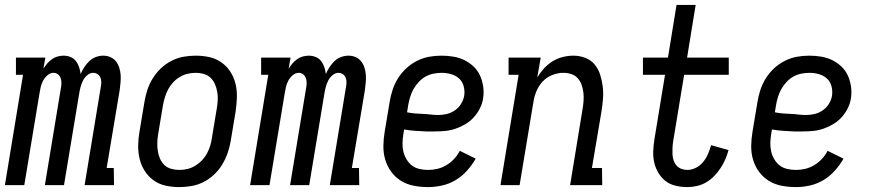

<svg xmlns="http://www.w3.org/2000/svg" viewBox="-28 -755 3548 783"><path d="M-8 0 66 -450H37V-520H157L149 -475Q156 -486 164.5 -496Q173 -506 183.5 -513.5Q194 -521 206.5 -524.5Q219 -528 231 -528Q246 -528 259.5 -522.5Q273 -517 281.5 -506Q290 -495 294.5 -481.5Q299 -468 301 -453Q307 -468 316 -481.5Q325 -495 336.5 -506Q348 -517 363 -522.5Q378 -528 393 -528Q409 -528 422.5 -522Q436 -516 445 -504.5Q454 -493 458.5 -478.5Q463 -464 464 -449Q465 -434 463.5 -418.5Q462 -403 460 -387L407 -70H436L437 0H317L383 -400Q385 -410 385 -420Q385 -430 381.5 -438.5Q378 -447 370 -452.5Q362 -458 352 -458Q339 -458 327.5 -448Q316 -438 310 -425.5Q304 -413 300.5 -400Q297 -387 295 -374L233 0H155L221 -400Q223 -410 222.5 -420Q222 -430 218.5 -438.5Q215 -447 207.5 -452.5Q200 -458 190 -458Q177 -458 165.5 -448Q154 -438 147.5 -425.5Q141 -413 138 -400Q135 -387 133 -374L71 0Z M703 8Q674 8 647 2Q620 -4 598.5 -19.5Q577 -35 562.5 -57.5Q548 -80 541.5 -107Q535 -134 535.5 -162.5Q536 -191 541 -219L561 -339Q565 -364 573 -388.5Q581 -413 595 -435.5Q609 -458 628.5 -476.5Q648 -495 671.5 -507Q695 -519 720 -523.5Q745 -528 770 -528Q799 -528 826 -522Q853 -516 875 -500.5Q897 -485 911.5 -462.5Q926 -440 932.5 -413Q939 -386 938 -357.5Q937 -329 933 -301L913 -181Q909 -156 900.5 -131.5Q892 -107 878.5 -84.5Q865 -62 845.5 -43.5Q826 -25 802.5 -13Q779 -1 753.5 3.5Q728 8 703 8ZM704 -62Q721 -62 737 -66Q753 -70 768 -79Q783 -88 795.5 -101Q808 -114 816 -129Q824 -144 829 -160Q834 -176 836 -192L856 -312Q859 -329 860 -346.5Q861 -364 858 -380.5Q855 -397 848.5 -412Q842 -427 830.5 -438Q819 -449 803 -453.5Q787 -458 770 -458Q753 -458 736.5 -454Q720 -450 705 -441Q690 -432 678 -419Q666 -406 658 -391Q650 -376 645 -360Q640 -344 637 -328L617 -208Q614 -191 613.5 -173.5Q613 -156 615.5 -139.5Q618 -123 624.5 -108Q631 -93 642.5 -82Q654 -71 670.5 -66.5Q687 -62 704 -62Z M992 0 1066 -450H1037V-520H1157L1149 -475Q1156 -486 1164.5 -496Q1173 -506 1183.5 -513.5Q1194 -521 1206.5 -524.5Q1219 -528 1231 -528Q1246 -528 1259.5 -522.5Q1273 -517 1281.5 -506Q1290 -495 1294.5 -481.5Q1299 -468 1301 -453Q1307 -468 1316 -481.5Q1325 -495 1336.5 -506Q1348 -517 1363 -522.5Q1378 -528 1393 -528Q1409 -528 1422.5 -522Q1436 -516 1445 -504.5Q1454 -493 1458.5 -478.5Q1463 -464 1464 -449Q1465 -434 1463.5 -418.5Q1462 -403 1460 -387L1407 -70H1436L1437 0H1317L1383 -400Q1385 -410 1385 -420Q1385 -430 1381.5 -438.5Q1378 -447 1370 -452.5Q1362 -458 1352 -458Q1339 -458 1327.5 -448Q1316 -438 1310 -425.5Q1304 -413 1300.5 -400Q1297 -387 1295 -374L1233 0H1155L1221 -400Q1223 -410 1222.5 -420Q1222 -430 1218.5 -438.5Q1215 -447 1207.5 -452.5Q1200 -458 1190 -458Q1177 -458 1165.5 -448Q1154 -438 1147.5 -425.5Q1141 -413 1138 -400Q1135 -387 1133 -374L1071 0Z M1718 8Q1688 8 1659.5 2.5Q1631 -3 1607.5 -17.5Q1584 -32 1567.5 -54.5Q1551 -77 1543 -104Q1535 -131 1535.5 -160.5Q1536 -190 1541 -219L1561 -339Q1565 -364 1573 -388.5Q1581 -413 1595 -435.5Q1609 -458 1629 -476.5Q1649 -495 1673 -507Q1697 -519 1722 -523.5Q1747 -528 1772 -528Q1797 -528 1821 -524Q1845 -520 1865.5 -510Q1886 -500 1903 -484Q1920 -468 1929.5 -447Q1939 -426 1942.5 -402Q1946 -378 1942 -353Q1939 -333 1929 -313Q1919 -293 1904 -276.5Q1889 -260 1869.5 -248.5Q1850 -237 1829.5 -230Q1809 -223 1788 -221Q1767 -219 1746 -219H1709Q1687 -220 1665 -221.5Q1643 -223 1620 -227L1617 -208Q1614 -190 1613.5 -172Q1613 -154 1617 -137Q1621 -120 1630 -105Q1639 -90 1652 -80Q1665 -70 1682.5 -66Q1700 -62 1718 -62Q1737 -62 1756 -66.5Q1775 -71 1792.5 -81.5Q1810 -92 1824 -107Q1838 -122 1847 -140L1912 -108Q1897 -82 1876.5 -59Q1856 -36 1830 -20.5Q1804 -5 1775 1.5Q1746 8 1718 8ZM1759 -286Q1776 -286 1793.5 -290Q1811 -294 1826.5 -304.5Q1842 -315 1852 -331Q1862 -347 1865 -364Q1868 -384 1863 -403Q1858 -422 1844.5 -434.5Q1831 -447 1812 -452.5Q1793 -458 1773 -458Q1757 -458 1739.5 -454.5Q1722 -451 1707 -442.5Q1692 -434 1679.5 -420.5Q1667 -407 1658.5 -392Q1650 -377 1645 -360.5Q1640 -344 1637 -328L1632 -297Q1647 -294 1663 -292.5Q1679 -291 1695.5 -290.5Q1712 -290 1727.5 -288Q1743 -286 1759 -286Z M2013 0 2087 -450H2046V-520H2177L2163 -439Q2175 -459 2190.5 -476Q2206 -493 2225.5 -505Q2245 -517 2267 -522.5Q2289 -528 2310 -528Q2336 -528 2359 -519Q2382 -510 2397 -492Q2412 -474 2419.5 -450.5Q2427 -427 2430 -402.5Q2433 -378 2431 -352Q2429 -326 2425 -301L2386 -70H2427L2428 0H2297L2348 -312Q2351 -329 2352 -346Q2353 -363 2351 -379Q2349 -395 2343.5 -410Q2338 -425 2327.5 -436.5Q2317 -448 2301.5 -453Q2286 -458 2269 -458Q2247 -458 2224 -449Q2201 -440 2184.5 -422Q2168 -404 2159 -381.5Q2150 -359 2147 -337L2091 0Z M2775 8Q2751 8 2727.5 2.5Q2704 -3 2686.5 -16.5Q2669 -30 2657 -50Q2645 -70 2640 -92.5Q2635 -115 2636 -139.5Q2637 -164 2641 -188L2684 -450H2594V-520H2696L2731 -735H2809L2774 -520H2944V-450H2762L2717 -177Q2715 -164 2714.5 -151Q2714 -138 2714.5 -125.5Q2715 -113 2719 -101Q2723 -89 2731 -80Q2739 -71 2750.5 -66.5Q2762 -62 2775 -62Q2793 -62 2810.5 -71Q2828 -80 2840 -95Q2852 -110 2859.5 -127.5Q2867 -145 2872 -163L2943 -143Q2938 -124 2930 -105.5Q2922 -87 2910.5 -69.5Q2899 -52 2884.5 -37Q2870 -22 2852 -11.5Q2834 -1 2814 3.5Q2794 8 2775 8Z M3218 8Q3188 8 3159.5 2.5Q3131 -3 3107.5 -17.5Q3084 -32 3067.5 -54.5Q3051 -77 3043 -104Q3035 -131 3035.5 -160.5Q3036 -190 3041 -219L3061 -339Q3065 -364 3073 -388.5Q3081 -413 3095 -435.5Q3109 -458 3129 -476.5Q3149 -495 3173 -507Q3197 -519 3222 -523.5Q3247 -528 3272 -528Q3297 -528 3321 -524Q3345 -520 3365.5 -510Q3386 -500 3403 -484Q3420 -468 3429.5 -447Q3439 -426 3442.5 -402Q3446 -378 3442 -353Q3439 -333 3429 -313Q3419 -293 3404 -276.5Q3389 -260 3369.5 -248.5Q3350 -237 3329.5 -230Q3309 -223 3288 -221Q3267 -219 3246 -219H3209Q3187 -220 3165 -221.5Q3143 -223 3120 -227L3117 -208Q3114 -190 3113.5 -172Q3113 -154 3117 -137Q3121 -120 3130 -105Q3139 -90 3152 -80Q3165 -70 3182.5 -66Q3200 -62 3218 -62Q3237 -62 3256 -66.5Q3275 -71 3292.5 -81.5Q3310 -92 3324 -107Q3338 -122 3347 -140L3412 -108Q3397 -82 3376.5 -59Q3356 -36 3330 -20.5Q3304 -5 3275 1.5Q3246 8 3218 8ZM3259 -286Q3276 -286 3293.5 -290Q3311 -294 3326.5 -304.5Q3342 -315 3352 -331Q3362 -347 3365 -364Q3368 -384 3363 -403Q3358 -422 3344.5 -434.5Q3331 -447 3312 -452.5Q3293 -458 3273 -458Q3257 -458 3239.5 -454.5Q3222 -451 3207 -442.5Q3192 -434 3179.5 -420.5Q3167 -407 3158.5 -392Q3150 -377 3145 -360.5Q3140 -344 3137 -328L3132 -297Q3147 -294 3163 -292.5Q3179 -291 3195.5 -290.5Q3212 -290 3227.5 -288Q3243 -286 3259 -286Z"/></svg>

Font: Iosevka Curly Slab
Style: Italic
Weight: 400
Italic angle: -9°
Monospace: yes
Designer: Belleve Invis
Foundry: Belleve Invis
Version: Version 22.1.2; ttfautohint (v1.8.4)